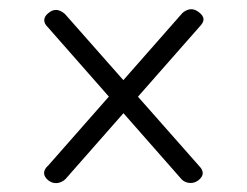

<svg xmlns="http://www.w3.org/2000/svg" viewBox="-20 -551 540 420"><path d="M85.5 -156.5Q67 -172.5 86 -189.5L379 -522.5Q387.5 -530 396.8 -530.8Q406 -531.5 415.5 -524Q425 -516.5 425.2 -509Q425.5 -501.5 416 -492L123 -159Q114.5 -151.5 104.8 -150.5Q95 -149.5 85.5 -156.5ZM414.5 -157Q405.5 -150 395 -150.8Q384.5 -151.5 377.5 -158.5L85.5 -490.5Q76.5 -499 76.8 -507.2Q77 -515.5 86 -522.5Q103 -537 122 -520.5L415.5 -188Q423.5 -180 423.5 -172.2Q423.5 -164.5 414.5 -157Z"/></svg>

Font: Fraunces Wonky
Style: Regular
Weight: 400
Version: Version 1.000;[b76b70a41]